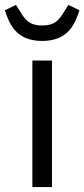

<svg xmlns="http://www.w3.org/2000/svg" viewBox="-47 -763 344 783"><path d="M125 -596C232 -596 259 -666 277 -721L232 -743L211 -710C193 -681 176 -659 125 -659C74 -659 57 -681 39 -710L18 -743L-27 -721C-9 -666 18 -596 125 -596ZM165 0V-516H85V0Z"/></svg>

Font: LVC Sans
Style: Regular
Weight: 400
Designer: Mike Abbink, Paul van der Laan, Pieter van Rosmalen
Foundry: Bold Monday
Version: Version 3.0